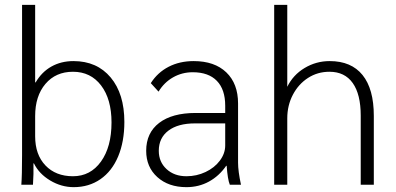

<svg xmlns="http://www.w3.org/2000/svg" viewBox="-20 -762 1633 792"><path d="M120 -88H118Q119 -44 116 0H68Q71 -38 71 -122V-742H125V-422H127Q152 -465 192 -487.5Q232 -510 283 -510Q380 -510 436.5 -442.5Q493 -375 493 -259Q493 -178 467.5 -117Q442 -56 394.5 -23Q347 10 284 10Q233 10 187 -17.5Q141 -45 120 -88ZM440 -257Q440 -353 397 -409.5Q354 -466 281 -466Q210 -466 167.5 -416Q125 -366 125 -283V-200Q125 -124 167.5 -79.5Q210 -35 281 -35Q353 -35 396.5 -95.5Q440 -156 440 -257Z M583 -140Q583 -214 636.5 -255Q690 -296 787 -296H909V-326Q909 -393 874.5 -428.5Q840 -464 775 -464Q731 -464 694 -443Q657 -422 634 -384L602 -419Q630 -463 675.5 -486.5Q721 -510 779 -510Q865 -510 913.5 -463.5Q962 -417 962 -335V-91Q962 -56 974 0H928Q919 -22 915 -78H913Q884 -36 842 -13Q800 10 749 10Q675 10 629 -31.5Q583 -73 583 -140ZM909 -162V-253H784Q714 -253 674.5 -223Q635 -193 635 -140Q635 -94 667 -64.5Q699 -35 749 -35Q791 -35 828 -52.5Q865 -70 887 -99.5Q909 -129 909 -162Z M1111 -742H1165V-404Q1189 -453 1236.5 -481.5Q1284 -510 1340 -510Q1429 -510 1475.5 -452.5Q1522 -395 1522 -284V0H1468V-285Q1468 -373 1435 -419.5Q1402 -466 1339 -466Q1290 -466 1250.5 -440.5Q1211 -415 1188 -371Q1165 -327 1165 -274V0H1111Z"/></svg>

Font: Sarabun ExtraLight
Style: Regular
Weight: 275
Designer: Suppakit Chalermlarp | Katatrad Co.,Ltd.
Foundry: Cadson Demak Co.,Ltd.
Version: Version 1.000; ttfautohint (v1.6)